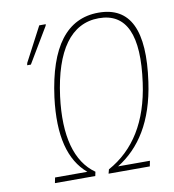

<svg xmlns="http://www.w3.org/2000/svg" viewBox="-81 -796 785 867"><g transform="rotate(-10 311.0 -362.0)"><path d="M101 0H286L290 -19C203 -80 169 -202 192 -382C219 -587 297 -699 425 -699C552 -699 600 -592 570 -377C546 -203 472 -85 352 -19L347 0H536L541 -25H395C498 -89 571 -199 596 -377C629 -609 574 -724 428 -724C282 -724 196 -608 166 -382C144 -207 175 -92 254 -25H106ZM70 -546H87L183 -707L185 -714H155L72 -556Z"/></g></svg>

Font: Noto Sans Condensed Thin
Style: Italic
Weight: 100
Width: 3
Italic angle: -12°
Designer: Monotype Design Team
Foundry: Monotype Imaging Inc.
Version: Version 2.013